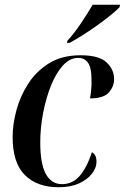

<svg xmlns="http://www.w3.org/2000/svg" viewBox="-20 -776 524 806"><path d="M226 10Q136 10 84.5 -41Q33 -92 33 -201Q33 -254 49 -313.5Q65 -373 99 -425.5Q133 -478 187 -511Q241 -544 318 -544Q396 -544 427.5 -514Q459 -484 459 -444Q459 -413 437 -388Q415 -363 358 -363Q361 -381 363 -401Q365 -421 364 -444Q364 -492 349.5 -512.5Q335 -533 308 -533Q273 -533 244 -501Q215 -469 194 -416.5Q173 -364 161 -301.5Q149 -239 149 -178Q149 -88 172.5 -45.5Q196 -3 240 -3Q284 -3 314 -37Q344 -71 366 -137Q374 -133 379.5 -123.5Q385 -114 385 -96Q385 -72 366.5 -47.5Q348 -23 312.5 -6.5Q277 10 226 10ZM263 -605Q290 -634 319 -677Q348 -720 369 -756H484L482 -746Q470 -733 446 -713.5Q422 -694 391.5 -672Q361 -650 329.5 -630Q298 -610 272 -596H261Z"/></svg>

Font: Noto Serif Display Condensed SemiBold
Style: Italic
Weight: 600
Width: 3
Italic angle: -12°
Designer: Monotype Design Team
Foundry: Monotype Imaging Inc.
Version: Version 2.009